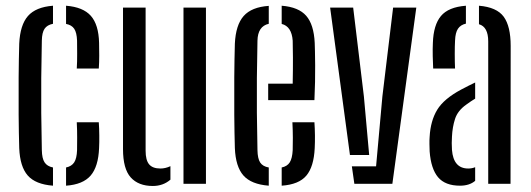

<svg xmlns="http://www.w3.org/2000/svg" viewBox="-20 -626 1810 654"><path d="M45.5 -121.5Q44 -171.5 43.5 -235Q43 -298.5 43.5 -362.2Q44 -426 45.5 -477.5Q48.5 -541 75.2 -571.5Q102 -602 160.5 -606.5V-545Q140.5 -541 131.8 -528Q123 -515 122.5 -487.5Q121 -419 120.5 -359.8Q120 -300.5 120.5 -241.5Q121 -182.5 122.5 -114.5Q123 -86.5 131.8 -73Q140.5 -59.5 160.5 -55.5V6.5Q101 2 74.5 -28.2Q48 -58.5 45.5 -121.5ZM241.5 -392.5Q243 -416 242.8 -443.2Q242.5 -470.5 242.5 -487.5Q241.5 -515 232.8 -528Q224 -541 205 -544.5V-606.5Q263 -602 289.5 -572Q316 -542 317.5 -480Q318 -461 318 -436.8Q318 -412.5 316.5 -392.5ZM205 6.5V-55.5Q224 -59.5 232.8 -73Q241.5 -86.5 242.5 -114.5Q242.5 -132.5 242.8 -156.5Q243 -180.5 241.5 -209.5H316.5Q318 -189 318.2 -165Q318.5 -141 317.5 -121.5Q315 -58.5 288.8 -28Q262.5 2.5 205 6.5Z M399 -118V-600H476V-112.5Q476 -80.5 488 -66.2Q500 -52 526.5 -52Q543.5 -52 560.5 -60V-14Q535.5 7.5 500.5 7.5Q451.5 7.5 425.2 -21.8Q399 -51 399 -118ZM605 0V-600H681.5V0Z M893.5 -285V-341H977Q978 -390.5 977.8 -430Q977.5 -469.5 977 -487.5Q973.5 -536 939.5 -544.5V-606.5Q997 -602 1023 -572.2Q1049 -542.5 1052 -480Q1053 -457.5 1053.5 -403.5Q1054 -349.5 1051 -285ZM780 -121.5Q778.5 -171.5 778 -235Q777.5 -298.5 778 -362.2Q778.5 -426 780 -477.5Q783 -541 810 -571.5Q837 -602 895.5 -606V-545Q858 -536.5 857 -487.5Q855.5 -419 855 -360Q854.5 -301 855 -242Q855.5 -183 857 -114.5Q857.5 -86 866.2 -72.5Q875 -59 895.5 -55.5V6.5Q836 2 809.2 -28.2Q782.5 -58.5 780 -121.5ZM939.5 6.5V-55.5Q958.5 -59.5 967 -73Q975.5 -86.5 977 -114.5Q977.5 -132.5 977.5 -156.2Q977.5 -180 976 -209.5H1051Q1052.5 -189 1052.8 -165Q1053 -141 1052 -121.5Q1049 -58 1023.5 -27.8Q998 2.5 939.5 6.5Z M1104.5 -600H1183L1219.5 -297.5L1237.5 -98H1172ZM1178.5 -59.5H1261L1282.5 -297.5L1319 -600H1398L1316.5 0H1187Z M1455.5 -392.5Q1454.5 -409.5 1454 -435Q1453.5 -460.5 1454.5 -480Q1456.5 -541 1482 -571.5Q1507.5 -602 1567 -606.5V-545.5Q1549 -541.5 1540 -528.2Q1531 -515 1530 -487.5Q1529 -470.5 1529 -442Q1529 -413.5 1530 -392.5ZM1643 0V-485Q1643 -534.5 1611.5 -543.5V-606.5Q1672 -601.5 1695.8 -569Q1719.5 -536.5 1719.5 -469.5L1719 0ZM1443.5 -110Q1443 -122.5 1442.8 -135.5Q1442.5 -148.5 1443.5 -160.5Q1446.5 -214.5 1469.2 -252Q1492 -289.5 1551 -321Q1562.5 -327 1574.5 -333.2Q1586.5 -339.5 1598.5 -345V-290Q1591.5 -286 1584 -280.8Q1576.5 -275.5 1568 -269.5Q1539 -249 1530 -221Q1521 -193 1519.5 -160.5Q1518 -139.5 1519.5 -115.5Q1524.5 -52 1575 -52Q1588 -52 1598.5 -56.5V-10Q1579 6.5 1547 6.5Q1496.5 6.5 1472.2 -22.2Q1448 -51 1443.5 -110Z"/></svg>

Font: Big Shoulders Stencil Display Medium
Style: Regular
Weight: 500
Designer: Patric King
Foundry: XO Type Co
Version: Version 1.000